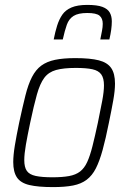

<svg xmlns="http://www.w3.org/2000/svg" viewBox="-20 -755 522 783"><path d="M196 8Q135 8 99.5 -0.5Q64 -9 49 -31.5Q34 -54 34 -94Q34 -122 40.5 -161.5Q47 -201 58 -254Q72 -319 83.5 -365Q95 -411 110.5 -441Q126 -471 148.5 -487.5Q171 -504 204.5 -511Q238 -518 287 -518Q348 -518 383 -509Q418 -500 433.5 -477.5Q449 -455 449 -414Q449 -386 442 -346.5Q435 -307 424 -254Q411 -189 398.5 -143.5Q386 -98 371 -68.5Q356 -39 333.5 -22Q311 -5 278 1.5Q245 8 196 8ZM194 -32Q234 -32 261.5 -37Q289 -42 306.5 -55.5Q324 -69 335.5 -94Q347 -119 357 -158.5Q367 -198 379 -254Q390 -307 397 -344.5Q404 -382 404 -407Q404 -436 393 -451.5Q382 -467 357 -472.5Q332 -478 289 -478Q239 -478 208.5 -469.5Q178 -461 160.5 -437.5Q143 -414 130.5 -369.5Q118 -325 103 -254Q92 -202 85.5 -164.5Q79 -127 79 -102Q79 -73 89.5 -58Q100 -43 125.5 -37.5Q151 -32 194 -32ZM199 -594Q205 -625 213 -650.5Q221 -676 234 -695Q247 -714 271.5 -724.5Q296 -735 336 -735Q376 -735 397.5 -727Q419 -719 427.5 -704Q436 -689 436 -668Q436 -652 433.5 -633.5Q431 -615 426 -594H389Q393 -614 396 -629.5Q399 -645 399 -658Q399 -680 386 -691Q373 -702 336 -702Q299 -702 280 -690Q261 -678 252.5 -654Q244 -630 236 -594Z"/></svg>

Font: Saira SemiCondensed ExtraLight
Style: Italic
Weight: 250
Width: 4
Italic angle: -12°
Designer: Hector Gatti with collaboration of the Omnibus-Type team
Foundry: Omnibus-Type
Version: Version 1.101